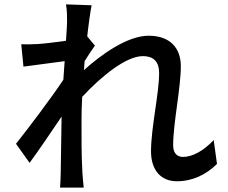

<svg xmlns="http://www.w3.org/2000/svg" viewBox="-20 -818 1040 876"><path d="M955 -179C910 -131 859 -102 815 -102C784 -102 770 -124 770 -155C770 -256 805 -416 805 -516C805 -598 757 -655 658 -655C561 -655 440 -568 363 -498C364 -512 365 -525 366 -539C382 -564 400 -592 413 -610L378 -652C385 -716 393 -769 398 -794L281 -798C286 -771 286 -743 286 -718C286 -707 284 -675 281 -632C234 -625 182 -619 151 -617C123 -616 102 -615 77 -616L87 -514C147 -522 229 -533 275 -539C273 -511 271 -482 269 -454C216 -374 108 -231 53 -162L115 -75C157 -132 215 -218 261 -286C259 -176 258 -119 257 -27C257 -11 255 21 254 38H362C360 18 357 -11 356 -29C351 -119 352 -190 352 -276C352 -307 353 -341 355 -376C441 -469 555 -562 632 -562C679 -562 706 -538 706 -485C706 -391 669 -236 669 -127C669 -39 717 9 786 9C859 9 920 -21 970 -70Z"/></svg>

Font: Genne Gothic Medium
Style: Regular
Weight: 500
Designer: Ryoko NISHIZUKA (kana & ideographs); Paul D. Hunt (Latin, Greek & Cyrillic); Wenlong ZHANG (bopomofo); Sandoll Communica
Foundry: Adobe Systems Incorporated
Version: Version 1.004;PS 1.004;hotconv 16.6.51;makeotf.lib2.5.65220